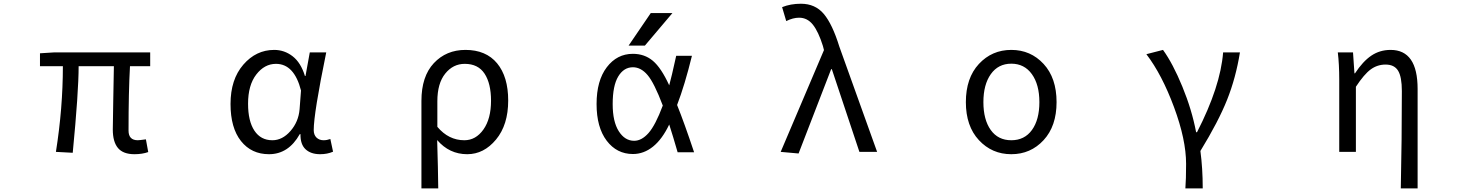

<svg xmlns="http://www.w3.org/2000/svg" viewBox="-20 -829 8040 1048"><path d="M713.9 12.7Q652.3 12.7 624 -21Q595.7 -54.7 595.7 -122.1Q595.7 -148.4 598.1 -276.4Q600.6 -404.3 601.6 -467.8H409.2Q409.2 -328.1 377 4.9L285.2 0Q323.2 -239.3 323.2 -467.8H198.2V-538.1L275.4 -543H799.8V-467.8H689.5Q681.6 -326.2 681.6 -116.2Q681.6 -63.5 732.4 -63.5Q740.2 -63.5 776.4 -68.4L789.1 1Q756.8 12.7 713.9 12.7Z M1448.2 12.7Q1352.5 12.7 1295.4 -59.1Q1238.3 -130.9 1238.3 -261.7Q1238.3 -395.5 1308.1 -476.1Q1377.9 -556.6 1476.6 -556.6Q1532.2 -556.6 1577.1 -522Q1622.1 -487.3 1644.5 -414.1H1647.5L1670.9 -543H1760.7Q1692.4 -210 1692.4 -119.1Q1692.4 -92.8 1707.5 -78.1Q1722.7 -63.5 1746.1 -63.5Q1764.6 -63.5 1783.2 -70.3L1797.9 -1Q1766.6 12.7 1727.5 12.7Q1676.8 12.7 1647.9 -14.2Q1619.1 -41 1620.1 -96.7H1616.2Q1554.7 12.7 1448.2 12.7ZM1466.8 -63.5Q1521.5 -63.5 1565.4 -113.8Q1609.4 -164.1 1615.2 -232.4L1623 -335Q1585.9 -480.5 1486.3 -480.5Q1423.8 -480.5 1378.9 -422.4Q1334 -364.3 1334 -262.7Q1334 -168 1368.7 -115.7Q1403.3 -63.5 1466.8 -63.5Z M2280.3 199.2V-278.3Q2280.3 -412.1 2348.1 -484.4Q2416 -556.6 2520.5 -556.6Q2632.8 -556.6 2693.4 -483.4Q2753.9 -410.2 2753.9 -280.3Q2753.9 -147.5 2687.5 -67.4Q2621.1 12.7 2530.3 12.7Q2432.6 12.7 2366.2 -64.5Q2371.1 95.7 2372.1 199.2ZM2514.6 -63.5Q2577.1 -63.5 2618.7 -122.1Q2660.2 -180.7 2660.2 -279.3Q2660.2 -373 2625 -426.8Q2589.8 -480.5 2516.6 -480.5Q2453.1 -480.5 2410.2 -427.2Q2367.2 -374 2367.2 -276.4V-136.7Q2428.7 -63.5 2514.6 -63.5Z M3597.7 -252.9Q3550.8 -377 3514.6 -419.4Q3478.5 -461.9 3434.6 -461.9Q3384.8 -461.9 3354.5 -411.6Q3324.2 -361.3 3324.2 -260.7Q3324.2 -165 3357.4 -112.8Q3390.6 -60.5 3441.4 -60.5Q3482.4 -60.5 3520 -103Q3557.6 -145.5 3597.7 -252.9ZM3532.2 -757.8H3650.4L3500 -580.1H3411.1ZM3670.9 -524.4H3756.8Q3717.8 -365.2 3675.8 -255.9Q3714.8 -159.2 3768.6 2H3678.7Q3653.3 -85.9 3632.8 -149.4Q3594.7 -69.3 3544.4 -28.8Q3494.1 11.7 3434.6 11.7Q3346.7 11.7 3291.5 -61Q3236.3 -133.8 3236.3 -261.2Q3236.3 -388.7 3292 -461.9Q3347.7 -535.2 3434.6 -535.2Q3498 -535.2 3543.5 -497.1Q3588.9 -459 3632.8 -363.3Q3644.5 -404.3 3670.9 -524.4Z M4338.9 8.8 4241.2 0 4477.5 -555.7 4471.7 -578.1Q4447.3 -656.2 4417 -694.3Q4386.7 -732.4 4341.8 -732.4Q4308.6 -732.4 4271.5 -713.9L4249 -790Q4294.9 -808.6 4351.6 -808.6Q4429.7 -808.6 4476.6 -752.9Q4523.4 -697.3 4561.5 -574.2L4767.6 0H4670.9L4520.5 -451.2H4516.6Z M5252 -271.5Q5252 -403.3 5323.2 -480Q5394.5 -556.6 5500 -556.6Q5605.5 -556.6 5676.3 -480Q5747.1 -403.3 5747.1 -271.5Q5747.1 -140.6 5676.3 -64Q5605.5 12.7 5500 12.7Q5394.5 12.7 5323.2 -64Q5252 -140.6 5252 -271.5ZM5387.7 -119.6Q5427.7 -63.5 5500 -63.5Q5572.3 -63.5 5612.8 -119.6Q5653.3 -175.8 5653.3 -271.5Q5653.3 -367.2 5612.3 -424.3Q5571.3 -481.4 5500 -481.4Q5428.7 -481.4 5388.2 -424.3Q5347.7 -367.2 5347.7 -271.5Q5347.7 -175.8 5387.7 -119.6Z M6544.9 199.2H6450.2Q6454.1 150.4 6454.1 65.4Q6454.1 -66.4 6388.2 -244.1Q6322.3 -421.9 6237.3 -533.2L6328.1 -556.6Q6381.8 -482.4 6433.6 -356.4Q6485.4 -230.5 6508.8 -107.4H6513.7Q6641.6 -356.4 6656.2 -543H6748Q6725.6 -404.3 6678.2 -285.2Q6630.9 -166 6532.2 -4.9Q6544.9 89.8 6544.9 199.2Z M7717.8 199.2H7626Q7631.8 -66.4 7631.8 -332Q7631.8 -409.2 7611.3 -442.9Q7590.8 -476.6 7543 -476.6Q7498 -476.6 7461.9 -450.2Q7425.8 -423.8 7380.9 -355.5V0H7290V-393.6Q7290 -478.5 7282.2 -543H7365.2L7373 -428.7H7376Q7418.9 -494.1 7465.3 -525.4Q7511.7 -556.6 7570.3 -556.6Q7717.8 -556.6 7717.8 -343.8Z"/></svg>

Font: Gen Shin Gothic Monospace Regular
Style: Regular
Weight: 400
Designer: [Source Han Sans]
Ryoko NISHIZUKA  (kana & ideographs); Paul D. Hunt (Latin, Greek & Cyrillic); Wenlong ZHANG  (bopomofo
Version: Version 1.002.20150607